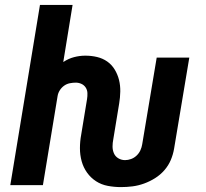

<svg xmlns="http://www.w3.org/2000/svg" viewBox="-20 -755 840 783"><path d="M473 8Q446 8 419.5 3Q393 -2 371.5 -16Q350 -30 335 -51Q320 -72 313 -97.5Q306 -123 306 -150.5Q306 -178 311 -205L335 -351Q337 -363 336.5 -375.5Q336 -388 329.5 -398Q323 -408 312 -413Q301 -418 289 -418Q277 -418 264.5 -415.5Q252 -413 241.5 -405.5Q231 -398 224 -387Q217 -376 215 -364L155 0H22L143 -735H276L238 -502Q259 -516 282 -522Q305 -528 328 -528Q353 -528 376 -522.5Q399 -517 417.5 -504Q436 -491 448 -471Q460 -451 465.5 -428.5Q471 -406 470.5 -381.5Q470 -357 466 -333L442 -187Q439 -172 439 -157.5Q439 -143 444.5 -130Q450 -117 462.5 -109.5Q475 -102 490 -102Q502 -102 514.5 -106.5Q527 -111 537 -120.5Q547 -130 552.5 -142Q558 -154 560 -167L619 -520H752L690 -149Q686 -125 676.5 -102.5Q667 -80 650.5 -61Q634 -42 612.5 -28.5Q591 -15 567.5 -6.5Q544 2 520.5 5Q497 8 473 8Z"/></svg>

Font: Iosevka Aile Extrabold Oblique
Style: Regular
Weight: 800
Italic angle: -9°
Designer: Belleve Invis
Foundry: Belleve Invis
Version: Version 31.1.0; ttfautohint (v1.8.4)